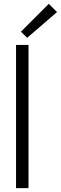

<svg xmlns="http://www.w3.org/2000/svg" viewBox="-20 -972 315 993"><path d="M88.4 -808.1 232.4 -952.1 274.9 -909.7 120.6 -776.4ZM63 1V-739.7H127.4V1Z"/></svg>

Font: News Cycle
Style: Regular
Weight: 500
Version: Version 0.5.2